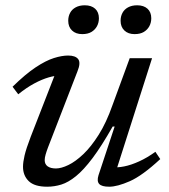

<svg xmlns="http://www.w3.org/2000/svg" viewBox="-20 -696 640 726"><path d="M352.5 -33.5 413.5 -217.5H406Q364 -143.5 330 -98.2Q296 -53 267.2 -29.8Q238.5 -6.5 212 1.8Q185.5 10 158.5 10Q110.5 10 88.8 -11Q67 -32 67 -65.5Q67 -83 73 -108.5Q79 -134 96 -178.5L196.5 -436.5L210.5 -410Q190.5 -411 164.5 -403.5Q138.5 -396 109.2 -380.2Q80 -364.5 49 -339.5L27.5 -368Q76.5 -416 115 -441.5Q153.5 -467 183.8 -476.5Q214 -486 237.5 -486Q265.5 -486 275.8 -472.2Q286 -458.5 273 -426.5L161.5 -138.5Q156 -124 152.5 -111.8Q149 -99.5 149 -90.5Q149 -75 160.2 -67Q171.5 -59 191.5 -59Q211.5 -59 238.5 -72Q265.5 -85 295 -113Q324.5 -141 353.2 -186.5Q382 -232 405 -297.5L470.5 -476H555L415.5 -39L403 -64Q423.5 -61.5 449.8 -66.8Q476 -72 506.2 -85.8Q536.5 -99.5 567.5 -122L586 -94.5Q518 -31.5 470.8 -10.8Q423.5 10 393 10Q364.5 10 355 -0.5Q345.5 -11 352.5 -33.5ZM291 -567Q266.5 -567 252.2 -580.8Q238 -594.5 238 -617.5Q238 -634 245 -647.2Q252 -660.5 266.2 -668.2Q280.5 -676 300.5 -676Q325.5 -676 339.8 -663Q354 -650 354 -627Q354 -610.5 346.8 -597Q339.5 -583.5 325.8 -575.2Q312 -567 291 -567ZM489 -567Q464.5 -567 450.2 -580.8Q436 -594.5 436 -617.5Q436 -634 443 -647.2Q450 -660.5 464.2 -668.2Q478.5 -676 498.5 -676Q523.5 -676 537.8 -663Q552 -650 552 -627Q552 -610.5 544.8 -597Q537.5 -583.5 523.8 -575.2Q510 -567 489 -567Z"/></svg>

Font: Newsreader 11pt
Style: Italic
Weight: 400
Italic angle: -17°
Version: Version 1.003